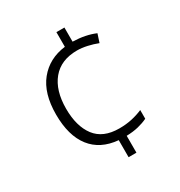

<svg xmlns="http://www.w3.org/2000/svg" viewBox="-173 -938 916 976"><g transform="rotate(-30 285.5 -450.0)"><path d="M346 -734Q384 -733 416.5 -726.5Q449 -720 477 -708L461 -659Q433 -670 401.5 -677Q370 -684 343 -684Q248 -684 197.5 -623Q147 -562 147 -455Q147 -352 192 -292.5Q237 -233 332 -233Q372 -233 406 -240.5Q440 -248 470 -261V-210Q445 -198 414.5 -190.5Q384 -183 345 -182V-83H299V-183Q196 -192 142 -261.5Q88 -331 88 -455Q88 -579 145 -649Q202 -719 299 -731V-817H346Z"/></g></svg>

Font: Noto Sans Kannada UI Light
Style: Regular
Weight: 300
Designer: Jelle Bosma - Monotype Design Team
Foundry: Monotype Imaging Inc.
Version: Version 2.005; ttfautohint (v1.8.4.7-5d5b)